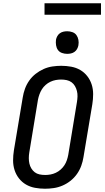

<svg xmlns="http://www.w3.org/2000/svg" viewBox="-20 -1145 640 1173"><path d="M255 8Q224 8 194 2.5Q164 -3 139 -17.5Q114 -32 96 -55Q78 -78 69 -106Q60 -134 60 -165Q60 -196 65 -227L119 -550Q123 -576 132.5 -602.5Q142 -629 158.5 -652.5Q175 -676 198 -694Q221 -712 247 -723.5Q273 -735 300.5 -739Q328 -743 354 -743Q385 -743 415 -737.5Q445 -732 470 -717.5Q495 -703 513 -680Q531 -657 540 -629Q549 -601 549 -570Q549 -539 544 -508L490 -185Q486 -159 476.5 -132.5Q467 -106 450.5 -82.5Q434 -59 411.5 -41Q389 -23 362.5 -11.5Q336 0 308.5 4Q281 8 255 8ZM256 -76Q272 -76 288.5 -79Q305 -82 321 -89.5Q337 -97 350.5 -109Q364 -121 373.5 -135.5Q383 -150 388.5 -166.5Q394 -183 397 -199L450 -521Q453 -539 453.5 -556Q454 -573 450 -589Q446 -605 438 -619Q430 -633 417 -642.5Q404 -652 387.5 -655.5Q371 -659 353 -659Q337 -659 320.5 -656Q304 -653 288 -645.5Q272 -638 258.5 -626Q245 -614 236 -599.5Q227 -585 221 -568.5Q215 -552 212 -536L159 -214Q156 -196 156 -179Q156 -162 159.5 -146Q163 -130 171.5 -116Q180 -102 192.5 -92.5Q205 -83 221.5 -79.5Q238 -76 256 -76ZM390 -816Q374 -816 358.5 -821.5Q343 -827 334 -839.5Q325 -852 322.5 -868.5Q320 -885 322 -902Q324 -913 330 -924Q336 -935 346 -942Q356 -949 367.5 -951.5Q379 -954 391 -954Q407 -954 422.5 -948.5Q438 -943 447 -930.5Q456 -918 459 -901.5Q462 -885 459 -868Q457 -857 451 -846Q445 -835 435 -828Q425 -821 413.5 -818.5Q402 -816 390 -816ZM252 -1055V-1125H597V-1055Z"/></svg>

Font: Iosevka Etoile Medium
Style: Italic
Weight: 500
Italic angle: -9°
Designer: Belleve Invis
Foundry: Belleve Invis
Version: Version 22.1.2; ttfautohint (v1.8.4)